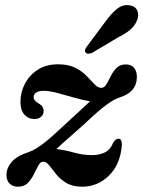

<svg xmlns="http://www.w3.org/2000/svg" viewBox="-20 -711 554 742"><path d="M451 -150Q445 -75.5 401.2 -32.5Q357.5 10.5 297.5 10.5Q260.5 10.5 236.5 -4Q212.5 -18.5 197.2 -37.5Q182 -56.5 170.8 -71.2Q159.5 -86 147.5 -86Q136.5 -86.5 128.5 -72Q120.5 -57.5 111.2 -38.2Q102 -19 87.8 -4.2Q73.5 10.5 50 10.5Q29.5 10.5 17.2 -1.5Q5 -13.5 5 -35Q5 -61.5 25.2 -85.2Q45.5 -109 93 -124Q117 -133 147.8 -156.5Q178.5 -180 227.5 -226.5Q262 -258.5 287.2 -281.5Q312.5 -304.5 328 -319.5Q302.5 -323.5 268.5 -333.2Q234.5 -343 202.5 -351.5Q170.5 -360 149.5 -360Q129 -360 119.5 -353Q110 -346 110 -335.5Q110 -322 130.5 -310.5Q148.5 -300.5 148.5 -281.5Q148.5 -267.5 138.2 -259.2Q128 -251 113.5 -251Q89.5 -251 74.2 -268.2Q59 -285.5 59 -317Q59 -354.5 76.5 -387.8Q94 -421 126.5 -441.8Q159 -462.5 204 -462.5Q245 -462.5 271.5 -448.8Q298 -435 315.2 -417Q332.5 -399 345.5 -385.2Q358.5 -371.5 371.5 -371.5Q383 -371.5 391.2 -385.2Q399.5 -399 408.2 -417Q417 -435 430.5 -448.5Q444 -462 466 -462Q487.5 -462 498.2 -448.8Q509 -435.5 509 -413.5Q508.5 -354 441 -334Q419.5 -327 389 -304.2Q358.5 -281.5 307 -232.5Q266 -196 240 -173.2Q214 -150.5 198 -135Q227 -132 264.2 -121.8Q301.5 -111.5 334.5 -111.5Q364 -111.5 385 -121.8Q406 -132 417.5 -159.5Q427 -175.5 438 -175Q451.5 -175 451 -150ZM387 -627Q409.5 -658.5 432 -676.5Q454.5 -694.5 480 -690.5Q503 -687.5 510.5 -670.2Q518 -653 510 -633.5Q502 -612 483.8 -596.5Q465.5 -581 436.5 -566.5L336.5 -507Q328.5 -503.5 321 -503.5Q313.5 -503.5 310.5 -508.5Q306.5 -514 309.5 -520.8Q312.5 -527.5 318 -534.5Z"/></svg>

Font: Fraunces 72pt Soft SemiBold
Style: Italic
Weight: 600
Italic angle: -16°
Version: Version 1.000;[b76b70a41]